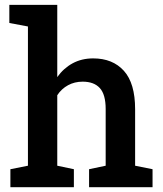

<svg xmlns="http://www.w3.org/2000/svg" viewBox="-20 -782 679 802"><path d="M23.4 0V-75.2L96.7 -89.8V-671.4L19 -686V-761.7H219.2V-460Q245.6 -497.1 283.4 -517.6Q321.3 -538.1 369.1 -538.1Q450.7 -538.1 497.6 -486.1Q544.4 -434.1 544.4 -325.7V-89.8L617.2 -75.2V0H352.1V-75.2L421.4 -89.8V-326.7Q421.4 -387.2 397 -414.1Q372.6 -440.9 325.2 -440.9Q291.5 -440.9 264.2 -426Q236.8 -411.1 219.2 -384.3V-89.8L288.6 -75.2V0Z"/></svg>

Font: Roboto Slab Medium
Style: Regular
Weight: 500
Designer: Google
Version: Version 2.001; ttfautohint (v1.8.3)